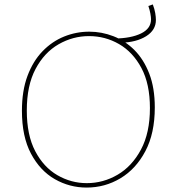

<svg xmlns="http://www.w3.org/2000/svg" viewBox="-20 -841 809 867"><path d="M371 6Q294 6 227.5 -32Q161 -70 120 -147Q79 -224 79 -341Q79 -431 104 -498Q129 -565 172 -609.5Q215 -654 269.5 -676Q324 -698 383 -698Q439 -698 492 -677.5Q545 -657 587 -615Q629 -573 654 -508.5Q679 -444 679 -356Q679 -239 636.5 -158.5Q594 -78 524 -36Q454 6 371 6ZM372 -14Q446 -14 511 -52Q576 -90 616.5 -165.5Q657 -241 657 -353Q657 -462 618.5 -534Q580 -606 517.5 -642Q455 -678 382 -678Q309 -678 244.5 -641Q180 -604 140.5 -529.5Q101 -455 101 -342Q101 -231 139 -158.5Q177 -86 239 -50Q301 -14 372 -14ZM527 -648 497 -667Q572 -668 617 -690Q662 -712 662 -754Q662 -764 659 -780Q656 -796 650 -814L670 -821Q678 -800 681 -782Q684 -764 684 -751Q684 -705 640 -677.5Q596 -650 527 -648Z"/></svg>

Font: Bitter Thin
Style: Regular
Weight: 100
Designer: Sol Matas, and Bitter project Authors
Foundry: Sol Matas
Version: Version 2.002